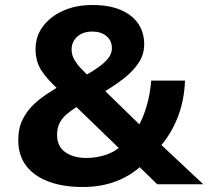

<svg xmlns="http://www.w3.org/2000/svg" viewBox="-20 -736 832 767"><path d="M311 11Q231 11 173 -11Q115 -33 84 -74.5Q53 -116 53 -176Q53 -224 70.5 -259Q88 -294 117 -321Q146 -348 181 -369L228 -399L218 -374Q170 -417 146 -453.5Q122 -490 122 -540Q122 -591 151.5 -630.5Q181 -670 232 -693Q283 -716 349 -716Q417 -716 463 -696Q509 -676 532.5 -641Q556 -606 556 -559Q556 -518 533.5 -484.5Q511 -451 475 -423Q439 -395 397 -370L382 -390L540 -236L531 -229Q550 -260 565 -310Q580 -360 584 -414H719Q716 -333 689.5 -266.5Q663 -200 620 -151L600 -180L792 0H608L527 -79H550Q506 -36 445.5 -12.5Q385 11 311 11ZM325 -105Q369 -105 408.5 -119.5Q448 -134 472 -162L474 -126L264 -329L321 -330L288 -310Q264 -295 245.5 -279Q227 -263 217.5 -243Q208 -223 208 -197Q208 -151 241 -128Q274 -105 325 -105ZM349 -610Q311 -610 288.5 -589.5Q266 -569 266 -538Q266 -518 276 -499.5Q286 -481 304 -462Q322 -443 345 -421L318 -433Q352 -452 376 -469.5Q400 -487 413.5 -505Q427 -523 427 -543Q427 -574 405 -592Q383 -610 349 -610Z"/></svg>

Font: Nunito Sans 6pt ExtraBold
Style: Regular
Weight: 800
Version: Version 3.101;gftools[0.9.27]